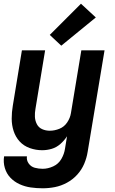

<svg xmlns="http://www.w3.org/2000/svg" viewBox="-21 -801 617 1034"><path d="M209 213Q242 213 275 206.5Q308 200 339.5 183Q371 166 395 139.5Q419 113 432.5 81Q446 49 451 17L542 -530H417L361 -192Q357 -166 341 -142Q325 -118 299 -107.5Q273 -97 247 -97Q225 -97 206 -105.5Q187 -114 177.5 -132.5Q168 -151 167 -172Q166 -193 170 -215L222 -530H97L48 -232Q42 -197 42 -162Q42 -127 52.5 -95Q63 -63 85 -39Q107 -15 139.5 -3.5Q172 8 206 8Q232 8 257.5 0.5Q283 -7 304 -25.5Q325 -44 340 -67L329 0Q325 28 309.5 55Q294 82 265.5 95Q237 108 209 108Q187 108 166.5 102.5Q146 97 133.5 79.5Q121 62 124 41H1Q-4 73 5 103.5Q14 134 35 156Q56 178 84.5 191Q113 204 144.5 208.5Q176 213 209 213ZM309 -555 495 -707 415 -781 247 -613Z"/></svg>

Font: Iosevka Sparkle
Style: Bold Italic
Weight: 700
Italic angle: -9°
Designer: Belleve Invis
Foundry: Belleve Invis
Version: Version 4.5.0; ttfautohint (v1.8.3)